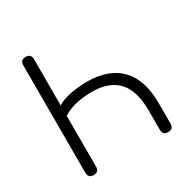

<svg xmlns="http://www.w3.org/2000/svg" viewBox="-162 -857 991 1009"><g transform="rotate(-30 333.5 -352.5)"><path d="M123 6Q91 6 91 -27V-678Q91 -711 123 -711Q156 -711 156 -678V-398Q188 -418 237.5 -427.5Q287 -437 336 -437Q468 -437 538 -365Q608 -293 608 -150V-27Q608 6 575 6Q543 6 543 -27V-144Q543 -265 489.5 -321.5Q436 -378 332 -378Q285 -378 240 -368.5Q195 -359 156 -335V-27Q156 6 123 6Z"/></g></svg>

Font: Chiron GoRound TC L
Style: Regular
Weight: 300
Designer: Ryoko NISHIZUKA 西塚涼子 (kana, bopomofo & ideographs); Paul D. Hunt (Latin, Greek & Cyrillic); Sandoll Communications 산돌커뮤니
Foundry: Adobe
Version: Version 1.000;hotconv 1.1.1;makeotfexe 2.6.0